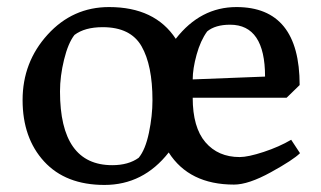

<svg xmlns="http://www.w3.org/2000/svg" viewBox="-20 -512 910 544"><path d="M643 11Q516 11 458 -80Q386 12 276 12Q166 12 105 -54.5Q44 -121 44 -228.5Q44 -336 115 -414Q186 -492 289 -492Q419 -492 478 -402Q548 -492 650 -492Q829 -492 829 -271L792 -235H526Q526 -151 562 -109Q598 -67 659 -67Q683 -67 727 -81.5Q771 -96 805 -116L830 -78Q811 -59 747.5 -24Q684 11 643 11ZM412 -228Q412 -327 381 -381Q350 -435 271 -435Q220 -435 191 -413Q173 -390 161.5 -343Q150 -296 150 -253Q150 -44 298 -44Q344 -44 373 -65Q392 -88 402 -136Q412 -184 412 -228ZM632 -442Q590 -442 567 -423Q548 -397 537 -357Q526 -317 526 -287L731 -295Q731 -442 632 -442Z"/></svg>

Font: Asul
Style: Regular
Weight: 400
Version: Version 1.001